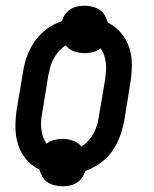

<svg xmlns="http://www.w3.org/2000/svg" viewBox="-20 -601 540 672"><path d="M199 51Q185 51 171 47.5Q157 44 146 36.5Q135 29 128 17Q121 5 118 -8Q91 -20 71.5 -43.5Q52 -67 43 -96Q34 -125 34 -157Q34 -189 39 -221L61 -351Q65 -378 75 -405.5Q85 -433 102.5 -457.5Q120 -482 144.5 -500Q169 -518 197 -527Q200 -540 208 -551Q216 -562 227 -569Q238 -576 251 -578.5Q264 -581 276 -581Q290 -581 304 -577.5Q318 -574 329 -566.5Q340 -559 347 -547Q354 -535 357 -522Q384 -509 403.5 -486Q423 -463 432.5 -434Q442 -405 441.5 -373Q441 -341 436 -309L415 -179Q410 -152 400 -124.5Q390 -97 373 -72.5Q356 -48 331 -30Q306 -12 279 -3Q275 10 267 21Q259 32 248 39Q237 46 224 48.5Q211 51 199 51ZM265 -88Q278 -96 289 -108.5Q300 -121 307.5 -134.5Q315 -148 319.5 -163Q324 -178 326 -193L348 -323Q350 -337 351 -351.5Q352 -366 350.5 -380.5Q349 -395 344.5 -408Q340 -421 332 -432Q320 -422 305.5 -418.5Q291 -415 276 -415Q257 -415 239 -421.5Q221 -428 210 -442Q197 -434 186 -421.5Q175 -409 167.5 -395.5Q160 -382 156 -367Q152 -352 149 -337L128 -207Q125 -193 124 -178.5Q123 -164 124.5 -149.5Q126 -135 130.5 -122Q135 -109 143 -98Q155 -108 170 -111.5Q185 -115 199 -115Q218 -115 236 -108.5Q254 -102 265 -88Z"/></svg>

Font: Iosevka Slab Medium Oblique
Style: Regular
Weight: 500
Italic angle: -9°
Monospace: yes
Designer: Belleve Invis
Foundry: Belleve Invis
Version: Version 11.1.1; ttfautohint (v1.8.3)